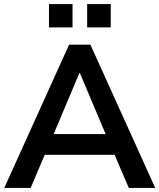

<svg xmlns="http://www.w3.org/2000/svg" viewBox="-20 -925 784 945"><path d="M1 0 320 -705H425L744 0H614L544 -163H200L131 0ZM371 -566 244 -265H500L373 -566ZM409 -790V-905H525V-790ZM221 -790V-905H337V-790Z"/></svg>

Font: Nunito Sans
Style: Bold
Weight: 700
Designer: Vernon Adams
Foundry: Vernon Adams
Version: Version 3.101; ttfautohint (v1.8.4.7-5d5b);gftools[0.9.27]